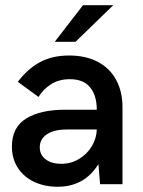

<svg xmlns="http://www.w3.org/2000/svg" viewBox="-20 -710 553 740"><path d="M25.9 -145.5Q25.9 -219.2 80.8 -253.2Q135.7 -287.1 231 -287.1H353Q353 -342.3 327.1 -373.5Q301.3 -404.8 249.5 -404.8Q207.5 -404.8 177 -385.5Q146.5 -366.2 128.4 -336.4L48.8 -394.5Q85.4 -443.8 133.3 -470Q181.2 -496.1 246.6 -496.1Q311 -496.1 357.4 -471.4Q403.8 -446.8 428 -401.6Q452.1 -356.4 452.1 -296.9V0H365.7L359.4 -77.6Q305.7 9.8 201.7 9.8Q152.3 9.8 112.3 -8.8Q72.3 -27.3 49.1 -62.5Q25.9 -97.7 25.9 -145.5ZM353 -210.9H237.8Q188 -210.9 160.6 -192.4Q133.3 -173.8 133.3 -142.1Q133.3 -112.8 156.2 -95.7Q179.2 -78.6 215.8 -78.6Q253.4 -78.6 284.7 -97.4Q315.9 -116.2 334 -146.7Q352.1 -177.2 353 -210.9ZM190.9 -548.8 299.8 -689.9H416.5L271 -548.8Z"/></svg>

Font: Acari Sans SemiBold
Style: Regular
Weight: 600
Designer: Alfredo Marco Pradil and Stefan Peev
Foundry: Hanken Design Co.
Version: Version 1.045;January 11, 2019;FontCreator 11.5.0.2425 64-bi